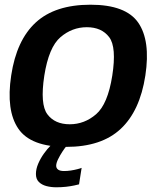

<svg xmlns="http://www.w3.org/2000/svg" viewBox="-20 -619 680 815"><path d="M261 4.5Q410.5 4.5 492.2 -71.8Q574 -148 597 -298.5Q619.5 -446.5 566.8 -522.8Q514 -599 364 -599Q214 -599 132 -523.8Q50 -448.5 27.5 -298.5Q5 -150 57.8 -72.8Q110.5 4.5 261 4.5ZM276 -91.5Q213 -91.5 181.2 -133.8Q149.5 -176 168 -297.5Q187 -418.5 236.5 -461Q286 -503.5 348.5 -503.5Q411.5 -503.5 443.5 -461.2Q475.5 -419 456.5 -297.5Q437.5 -177 388 -134.2Q338.5 -91.5 276 -91.5ZM219 176Q240.5 176 260.5 173.8Q280.5 171.5 295.5 168.2Q310.5 165 315.5 163.5L326.5 93.5Q321 96 308.2 99.2Q295.5 102.5 280.5 104.8Q265.5 107 252 107Q235 107 226.8 101Q218.5 95 218.5 84.5Q218.5 73.5 226.5 57Q234.5 40.5 245 24.5Q255.5 8.5 263 0H194Q181 12.5 166.5 32.8Q152 53 142.2 75.8Q132.5 98.5 132.5 119.5Q132.5 141 144.8 153.2Q157 165.5 176.8 170.8Q196.5 176 219 176Z"/></svg>

Font: Anybody Thin SemiBold
Style: Italic
Weight: 600
Italic angle: -10°
Version: Version 1.113;gftools[0.9.25]